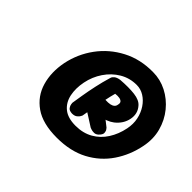

<svg xmlns="http://www.w3.org/2000/svg" viewBox="-120 -826 875 875"><g transform="rotate(45 318.0 -388.0)"><path d="M325 -127Q234 -127 182 -163.5Q130 -200 112.5 -260.5Q95 -321 109 -392Q124 -464 167 -522.5Q210 -581 276 -615.5Q342 -650 424 -649Q471 -649 513 -627.5Q555 -606 585.5 -568.5Q616 -531 629 -482.5Q642 -434 631 -380Q617 -309 578 -251.5Q539 -194 476 -160.5Q413 -127 325 -127ZM347 -226Q395 -226 431 -246.5Q467 -267 490 -303Q513 -339 522 -384Q529 -418 522.5 -448.5Q516 -479 500 -503Q484 -527 461.5 -541Q439 -555 413 -555Q368 -555 331 -533Q294 -511 269 -474Q244 -437 235 -392Q226 -347 234 -309Q242 -271 269.5 -248.5Q297 -226 347 -226ZM296 -254Q278 -255 271.5 -264Q265 -273 264 -281.5Q263 -290 263 -290Q266 -309 271.5 -343Q277 -377 285.5 -416Q294 -455 304 -488Q304 -488 306 -494.5Q308 -501 316.5 -508Q325 -515 343 -518Q396 -522 432.5 -517.5Q469 -513 485 -494Q510 -466 502.5 -427Q495 -388 461 -361Q448 -351 430 -344Q412 -337 390.5 -334Q369 -331 346 -334L337 -282Q337 -282 333.5 -275Q330 -268 321 -261Q312 -254 296 -254ZM402 -269Q381 -283 360.5 -295.5Q340 -308 311 -328Q311 -331 321.5 -337.5Q332 -344 345 -351Q358 -358 368.5 -363Q379 -368 379 -368Q393 -362 400.5 -358Q408 -354 414.5 -349.5Q421 -345 429.5 -338.5Q438 -332 453 -320Q453 -320 458 -313.5Q463 -307 463.5 -296Q464 -285 449 -271Q440 -263 429 -263Q418 -263 410 -266Q402 -269 402 -269ZM360 -406Q379 -405 390.5 -407.5Q402 -410 408.5 -416Q415 -422 416 -431Q419 -443 414 -449Q409 -455 398 -457Q387 -459 372 -457Q368 -444 365.5 -431.5Q363 -419 360 -406Z"/></g></svg>

Font: Sour Gummy Black
Style: Italic
Weight: 900
Italic angle: -11.3°
Designer: Stefie Justprince
Foundry: Eifetstype
Version: Version 1.000